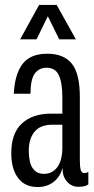

<svg xmlns="http://www.w3.org/2000/svg" viewBox="-20 -752 383 782"><path d="M133.8 9.8Q81.1 9.8 53.5 -27.3Q25.9 -64.5 25.9 -127.9Q25.9 -209.5 69.3 -249.3Q112.8 -289.1 187 -289.1H233.9V-356.9Q233.9 -415 219.7 -445.6Q205.6 -476.1 169.9 -476.1Q139.2 -476.1 121.8 -452.6Q104.5 -429.2 104 -370.1H36.1Q40.5 -451.2 72.3 -492.2Q104 -533.2 172.9 -533.2Q239.7 -533.2 272.5 -492.7Q305.2 -452.1 305.2 -356.9V-101.1Q305.2 -74.2 308.6 -60.5Q312 -46.9 324.2 -46.9Q331.5 -46.9 339.8 -51.8V-1Q328.6 8.8 298.8 8.8Q272 8.8 253.4 -11.7Q234.9 -32.2 234.9 -64V-65.9H233.9Q224.1 -30.3 197.3 -10.3Q170.4 9.8 133.8 9.8ZM62 -591.8 139.2 -731.9H210.9L289.1 -591.8H221.2L174.8 -686L128.9 -591.8ZM97.2 -138.2Q97.2 -43.9 159.2 -43.9Q193.4 -43.9 213.6 -71.5Q233.9 -99.1 233.9 -149.9V-244.1H193.8Q144 -244.1 120.6 -215.3Q97.2 -186.5 97.2 -138.2Z"/></svg>

Font: Lumene Sans Condensed
Style: Regular
Weight: 400
Width: 3
Designer: Deni Anggara
Version: Version 1.003;Glyphs 3.1.2 (3151)